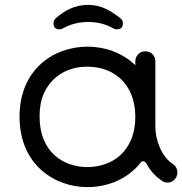

<svg xmlns="http://www.w3.org/2000/svg" viewBox="-20 -747 746 786"><path d="M158 -361C192 -439 261 -474 338 -474C413 -474 485 -439 517 -361C528 -335 534 -304 534 -269C534 -197 510 -147 473 -112C437 -79 387 -63 338 -63C238 -63 142 -126 142 -269C142 -304 147 -335 158 -361ZM534 -480C481 -531 410 -556 338 -556C201 -556 60 -464 60 -269C60 -74 202 19 338 19C418 19 500 -12 555 -80C563 -91 574 -88 581 -75C596 -47 614 -27 643 -7C656 2 673 4 689 -7C706 -19 712 -44 700 -63C697 -68 692 -73 687 -76C641 -106 616 -174 616 -229V-496C616 -519 598 -537 575 -537C552 -537 534 -519 534 -496ZM445 -630C449 -628 453 -627 458 -627C475 -627 483 -635 483 -652C483 -661 480 -667 473 -672C436 -701 397 -727 341 -727C285 -727 243 -703 208 -672C202 -666 199 -659 199 -652C199 -635 207 -627 224 -627C229 -627 233 -628 236 -630C268 -648 303 -657 341 -657C377 -657 414 -649 445 -630Z"/></svg>

Font: Fabada
Style: Regular
Weight: 400
Designer: deFharo
Foundry: deFharo.com
Version: Version 4.000 2011 initial release